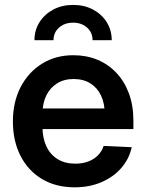

<svg xmlns="http://www.w3.org/2000/svg" viewBox="-20 -761 602 792"><path d="M288.1 11.7Q210 11.7 152.6 -22.9Q95.2 -57.6 64.2 -118.9Q33.2 -180.2 33.2 -259.8Q33.2 -339.8 64.9 -401.4Q96.7 -462.9 152.8 -498Q209 -533.2 282.2 -533.2Q336.9 -533.2 382.1 -514.4Q427.2 -495.6 460.4 -460.2Q493.7 -424.8 512 -375Q530.3 -325.2 530.3 -263.2V-228.5H85V-313.5H467.8L412.1 -290Q412.1 -334.5 396.7 -366.9Q381.3 -399.4 352.5 -417.2Q323.7 -435.1 283.7 -435.1Q244.1 -435.1 215.3 -417Q186.5 -398.9 170.9 -366.9Q155.3 -335 155.3 -292V-237.3Q155.3 -191.4 171.4 -157.2Q187.5 -123 217.8 -104.5Q248 -85.9 290.5 -85.9Q320.8 -85.9 344.5 -95Q368.2 -104 384.3 -120.6Q400.4 -137.2 407.7 -159.2L523.4 -153.8Q512.7 -105 480 -67.6Q447.3 -30.3 397.9 -9.3Q348.6 11.7 288.1 11.7ZM281.7 -740.7Q328.1 -740.7 364 -721.4Q399.9 -702.1 420.4 -669.2Q440.9 -636.2 440.9 -595.2H361.8Q361.8 -627 339.1 -647.2Q316.4 -667.5 281.7 -667.5Q246.6 -667.5 223.6 -647.2Q200.7 -627 200.7 -595.2H122.1Q122.1 -636.2 142.8 -669.2Q163.6 -702.1 199.5 -721.4Q235.4 -740.7 281.7 -740.7Z"/></svg>

Font: Inter 28pt SemiBold
Style: Regular
Weight: 600
Designer: Rasmus Andersson
Foundry: rsms
Version: Version 4.001;git-66647c0bb